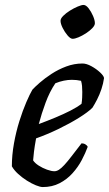

<svg xmlns="http://www.w3.org/2000/svg" viewBox="-20 -757 441 777"><path d="M153 0Q143 0 125.5 -7Q108 -14 89 -26Q70 -38 53.5 -53Q37 -68 28 -84Q28 -129 36.5 -176.5Q45 -224 58.5 -267Q72 -310 86.5 -343.5Q101 -377 111 -394Q121 -405 141 -422.5Q161 -440 188.5 -458Q216 -476 248 -488Q280 -500 314 -500Q330 -500 350 -489Q370 -478 385 -464Q400 -450 401 -441Q398 -419 390.5 -396.5Q383 -374 373 -354.5Q363 -335 354 -321Q336 -303 299 -280Q262 -257 216.5 -235Q171 -213 126 -197Q120 -164 117.5 -143Q115 -122 114 -108Q121 -97 136.5 -87Q152 -77 170 -70.5Q188 -64 200 -64Q209 -64 218.5 -70Q228 -76 240.5 -89.5Q253 -103 269.5 -124.5Q286 -146 310 -177Q319 -177 326 -172.5Q333 -168 335 -163Q326 -138 311 -109.5Q296 -81 273.5 -56Q251 -31 221 -15.5Q191 0 153 0ZM137 -255Q172 -268 204.5 -281.5Q237 -295 264.5 -309Q292 -323 310 -337Q312 -350 312.5 -362Q313 -374 313 -385Q313 -398 312 -409Q311 -420 308 -430Q299 -432 290 -433Q281 -434 271 -434Q255 -434 238 -430.5Q221 -427 204 -420Q181 -386 164.5 -341.5Q148 -297 137 -255ZM274 -600Q265 -600 253.5 -613.5Q242 -627 233.5 -644Q225 -661 225 -673Q225 -682 236 -693Q247 -704 263 -714Q279 -724 294.5 -730.5Q310 -737 318 -737Q328 -737 338.5 -723.5Q349 -710 356.5 -692.5Q364 -675 364 -663Q364 -654 353.5 -643Q343 -632 327.5 -622Q312 -612 297.5 -606Q283 -600 274 -600Z"/></svg>

Font: Texturina Medium 12pt Medium
Style: Italic
Weight: 500
Italic angle: -11°
Version: Version 1.002